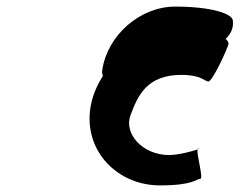

<svg xmlns="http://www.w3.org/2000/svg" viewBox="-20 -862 754 582"><path d="M254 -535C234 -404 336 -300 465 -300C567 -300 575 -320 587 -320C598 -320 575 -394 579 -409C565 -404 520 -392 493 -392C411 -392 354 -458 376 -514C397 -569 423 -635 530 -635C591 -635 600 -615 612 -615C624 -615 671 -717 673 -730C673 -733 670 -739 664 -744C679 -758 688 -777 686 -796C690 -821 618 -842 511 -842C405 -842 306 -756 290 -650C289 -643 290 -637 292 -632C273 -602 259 -569 254 -535ZM579 -409C583 -411 584 -412 581 -412C580 -412 579 -411 579 -409Z"/></svg>

Font: Ampere
Style: Ita
Weight: 400
Version: Version 1